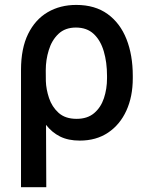

<svg xmlns="http://www.w3.org/2000/svg" viewBox="-20 -573 618 796"><path d="M171.9 203.1H67.1V-282.7Q67.1 -372.5 96.6 -432.4Q126.1 -492.2 177.7 -522.4Q229.4 -552.6 296.2 -552.6Q373.9 -552.6 426 -514.9Q478 -477.3 504.3 -411Q530.5 -344.8 530.5 -258.5V-248.6Q530.5 -172.6 503.9 -114.3Q477.3 -56.1 428.1 -23.1Q378.9 9.9 310.7 9.9Q262.8 9.9 228.9 -7.1Q195 -24.1 170.8 -55.4ZM297.6 -80.3Q342.3 -80.3 370.2 -103.9Q398.1 -127.5 410.9 -166Q423.7 -204.5 423.7 -248.6V-258.5Q423.7 -314.6 410.3 -360.1Q397 -405.5 368.6 -432.2Q340.2 -458.8 294.7 -458.8Q250 -458.8 222.3 -432.5Q194.6 -406.2 182.2 -365.1Q169.7 -324.9 169.7 -281.6L170.1 -236.5Q171.2 -203.1 183.2 -166.7Q195.3 -130.3 222.8 -105.3Q250.4 -80.3 297.6 -80.3Z"/></svg>

Font: Linik Sans Medium
Style: Regular
Weight: 500
Designer: Rasmus Andersson (font), Cristiano Sobral (main changes)
Foundry: rsms
Version: Version 3.018;June 1, 2022;FontCreator 14.0.0.2814 64-bit; t